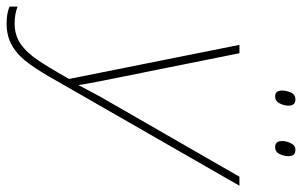

<svg xmlns="http://www.w3.org/2000/svg" viewBox="-208 -738 938 597"><g transform="rotate(90 261.5 -439.0)"><path d="M35 10Q5 10 -17 1V-24Q7 -15 35 -15Q72 -15 99 -33.5Q126 -52 151 -89.5Q176 -127 208 -184L102 -714H128L215 -281Q218 -263 221.5 -246Q225 -229 227 -213Q235 -228 244.5 -246.5Q254 -265 263 -281L512 -714H540L213 -144Q186 -95 161 -60.5Q136 -26 106 -8Q76 10 35 10ZM420 -825Q401 -825 401 -847Q401 -859 407.5 -873.5Q414 -888 429 -888Q448 -888 448 -866Q448 -853 441.5 -839Q435 -825 420 -825ZM262 -825Q244 -825 244 -847Q244 -859 250 -873.5Q256 -888 272 -888Q291 -888 291 -866Q291 -853 284 -839Q277 -825 262 -825Z"/></g></svg>

Font: Noto Sans SemiCondensed Thin
Style: Italic
Weight: 100
Width: 4
Italic angle: -12°
Designer: Monotype Design Team
Foundry: Monotype Imaging Inc.
Version: Version 2.013; ttfautohint (v1.8.4.7-5d5b)